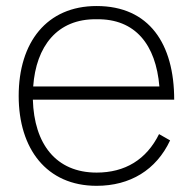

<svg xmlns="http://www.w3.org/2000/svg" viewBox="-20 -598 637 634"><path d="M299 -28.1C164.6 -28.1 92.7 -122.9 88.5 -268.8H555.2C555.2 -453.1 472.9 -578.1 299 -578.1C134.4 -578.1 41.7 -458.3 41.7 -281.2C41.7 -107.3 133.3 15.6 299 15.6C409.4 15.6 495.8 -36.5 541.7 -134.4L505.2 -155.2C463.5 -70.8 392.7 -28.1 299 -28.1ZM299 -534.4C427.1 -536.5 494.8 -450 506.3 -312.5H89.6C99 -444.8 168.8 -536.5 299 -534.4Z"/></svg>

Font: Manrope3 Thin
Style: Regular
Weight: 100
Width: 4
Designer: Mikhail Sharanda
Foundry: Mikhail Sharanda
Version: Version 3.000;PS 003.000;hotconv 1.0.88;makeotf.lib2.5.64775